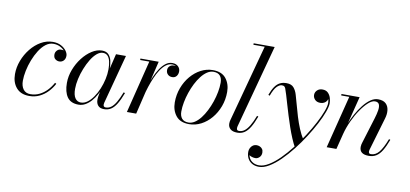

<svg xmlns="http://www.w3.org/2000/svg" viewBox="-86 -1048 3428 1606"><g transform="rotate(10 1628.0 -245.0)"><path d="M180 10Q108 10 69.8 -34.5Q31.5 -79 31.5 -150Q31.5 -208 53 -264.8Q74.5 -321.5 111.8 -368Q149 -414.5 197 -442.2Q245 -470 298 -470Q339 -470 368.2 -454.2Q397.5 -438.5 413.2 -416.5Q429 -394.5 429 -375Q429 -348.5 414.2 -333.2Q399.5 -318 377.5 -318Q359 -318 343.5 -330Q328 -342 328 -368Q328 -388.5 342 -403.2Q356 -418 375 -418Q389.5 -418 401.5 -414.5Q413.5 -411 420.8 -401.8Q428 -392.5 428 -375H416.5Q416.5 -392 402 -410.8Q387.5 -429.5 362.5 -442.2Q337.5 -455 304.5 -455Q270.5 -455 240.2 -431.8Q210 -408.5 185.5 -369.8Q161 -331 143 -284.8Q125 -238.5 115.5 -191.8Q106 -145 106 -106.5Q106 -61.5 126.5 -34Q147 -6.5 187 -6.5Q228.5 -6.5 263.5 -23.8Q298.5 -41 326.5 -70.2Q354.5 -99.5 374.5 -136L386 -129.5Q366.5 -92 336.5 -60.2Q306.5 -28.5 267.2 -9.2Q228 10 180 10Z M598.5 10Q532.5 10 502.2 -33.2Q472 -76.5 472 -152.5Q472 -210 493.5 -266.2Q515 -322.5 550.5 -368.5Q586 -414.5 629.2 -442.2Q672.5 -470 715.5 -470Q752 -470 771.5 -449.5Q791 -429 798 -396Q805 -363 805 -325Q805 -291 798.2 -253Q791.5 -215 778.5 -177.5Q765.5 -140 747.2 -106.2Q729 -72.5 705.8 -46.2Q682.5 -20 655.8 -5Q629 10 598.5 10ZM614.5 -11Q643.5 -11 670 -30.5Q696.5 -50 719.2 -82.8Q742 -115.5 759 -156.5Q776 -197.5 785.5 -240.8Q795 -284 795 -324Q795 -361.5 788.5 -390.5Q782 -419.5 767 -436Q752 -452.5 726 -452.5Q700 -452.5 674.2 -430.5Q648.5 -408.5 626 -371.8Q603.5 -335 585.8 -290.5Q568 -246 558 -200.5Q548 -155 548 -116Q548 -63 566 -37Q584 -11 614.5 -11ZM816 10Q781 10 764.5 -9Q748 -28 748 -58Q748 -66.5 748.5 -73.2Q749 -80 750 -85L763 -158.5L787.5 -234.5L801.5 -321L835 -460H919.5L808.5 -43Q806.5 -35.5 806.5 -27Q806.5 -18.5 811.2 -12.5Q816 -6.5 827 -6.5Q852 -6.5 873 -22Q894 -37.5 913.5 -70.8Q933 -104 953.5 -157L965.5 -153Q944 -95.5 922.2 -59.5Q900.5 -23.5 875 -6.8Q849.5 10 816 10Z M1008.5 0 1120 -447.5H1042.5V-460H1197.5L1087.5 0ZM1118 -161Q1126.5 -199.5 1139.8 -242Q1153 -284.5 1170.5 -325Q1188 -365.5 1209.5 -398Q1231 -430.5 1256.8 -450Q1282.5 -469.5 1312 -469.5Q1344 -469.5 1362 -452Q1380 -434.5 1380 -409.5Q1380 -386 1367 -369.5Q1354 -353 1330 -353Q1307.5 -353 1293 -367.2Q1278.5 -381.5 1278.5 -403.5Q1278.5 -423.5 1292.2 -437.2Q1306 -451 1330.5 -451Q1351 -451 1365 -439.8Q1379 -428.5 1379 -409.5H1367.5Q1367.5 -429 1353.2 -443.2Q1339 -457.5 1312.5 -457.5Q1284.5 -457.5 1259.8 -438.2Q1235 -419 1214.2 -387.2Q1193.5 -355.5 1176.8 -316.2Q1160 -277 1147 -236.8Q1134 -196.5 1125.5 -161Z M1537.5 10Q1462 10 1425.5 -36Q1389 -82 1389 -149.5Q1389 -215 1410.8 -273Q1432.5 -331 1470 -375.2Q1507.5 -419.5 1555.8 -444.8Q1604 -470 1657 -470Q1733 -470 1769.2 -423.8Q1805.5 -377.5 1805.5 -310Q1805.5 -244.5 1783.8 -186.5Q1762 -128.5 1724.5 -84.2Q1687 -40 1638.8 -15Q1590.5 10 1537.5 10ZM1530.5 -2.5Q1558 -2.5 1583.8 -19.5Q1609.5 -36.5 1632.8 -66.2Q1656 -96 1675.2 -134Q1694.5 -172 1708.8 -214Q1723 -256 1730.8 -298Q1738.5 -340 1738.5 -377Q1738.5 -414 1720.5 -435.5Q1702.5 -457 1664 -457Q1637 -457 1611 -440Q1585 -423 1561.8 -393.2Q1538.5 -363.5 1519.2 -325.5Q1500 -287.5 1485.8 -245.5Q1471.5 -203.5 1463.8 -161.8Q1456 -120 1456 -82.5Q1456 -46 1474.2 -24.2Q1492.5 -2.5 1530.5 -2.5Z M1947 10Q1908 10 1888.2 -7.5Q1868.5 -25 1868.5 -53Q1868.5 -63 1869.8 -70.8Q1871 -78.5 1873 -85L2049 -737.5H1953V-750H2131.5L1941 -43Q1940 -38.5 1939.5 -34Q1939 -29.5 1939 -26Q1939 -6.5 1959.5 -6.5Q1984.5 -6.5 2005.2 -22Q2026 -37.5 2046 -70.8Q2066 -104 2086.5 -157L2098 -153Q2076.5 -95.5 2054.8 -59.5Q2033 -23.5 2007.2 -6.8Q1981.5 10 1947 10Z M2175 260Q2141.5 260 2117 246.2Q2092.5 232.5 2079.2 208Q2066 183.5 2066 151Q2066 134.5 2073.5 119.2Q2081 104 2094.8 94.5Q2108.5 85 2127.5 85Q2140 85 2153 90.5Q2166 96 2174.8 107.8Q2183.5 119.5 2183.5 138.5Q2183.5 163 2167.8 178.2Q2152 193.5 2133 193.5Q2120 193.5 2104.5 189Q2089 184.5 2078 175.2Q2067 166 2067 151H2078.5Q2078.5 181 2090.2 202.5Q2102 224 2123.5 235.8Q2145 247.5 2174.5 247.5Q2212 247.5 2256.2 220.5Q2300.5 193.5 2346.5 147.8Q2392.5 102 2436.8 44.8Q2481 -12.5 2520.2 -73.2Q2559.5 -134 2589.5 -191Q2619.5 -248 2636.5 -293.8Q2653.5 -339.5 2653.5 -365.5Q2653.5 -385 2647.2 -406.2Q2641 -427.5 2626.8 -442.2Q2612.5 -457 2587.5 -457V-468.5Q2606 -468.5 2620.2 -460.5Q2634.5 -452.5 2642.5 -439.8Q2650.5 -427 2650.5 -413Q2650.5 -396.5 2642 -383.5Q2633.5 -370.5 2619.5 -363.2Q2605.5 -356 2588.5 -356Q2558.5 -356 2542 -373.2Q2525.5 -390.5 2525.5 -413Q2525.5 -436 2542.8 -452.8Q2560 -469.5 2587.5 -469.5Q2618 -469.5 2635.2 -452.2Q2652.5 -435 2659.5 -410.8Q2666.5 -386.5 2666.5 -366Q2666.5 -338 2649.2 -290.8Q2632 -243.5 2601.5 -185.2Q2571 -127 2531.2 -65.2Q2491.5 -3.5 2446 54.5Q2400.5 112.5 2353.2 159Q2306 205.5 2260.2 232.8Q2214.5 260 2175 260ZM2446 51.5Q2428 20 2410.2 -22Q2392.5 -64 2376.2 -111.2Q2360 -158.5 2345.2 -206Q2330.5 -253.5 2318 -296.5Q2305.5 -339.5 2295.5 -372.8Q2285.5 -406 2278.5 -424Q2275.5 -432 2269 -438.5Q2262.5 -445 2246.5 -445Q2227.5 -445 2205.2 -423Q2183 -401 2161 -341.5L2149 -346.5Q2165.5 -391.5 2184.2 -418.5Q2203 -445.5 2226.8 -457.5Q2250.5 -469.5 2281.5 -469.5Q2324 -469.5 2344.2 -445.5Q2364.5 -421.5 2374.5 -385.5Q2385 -352 2397 -305.8Q2409 -259.5 2424.5 -209.2Q2440 -159 2459.2 -112Q2478.5 -65 2503 -29Q2495.5 -18 2489 -8.2Q2482.5 1.5 2476 10.8Q2469.5 20 2462.2 30Q2455 40 2446 51.5Z M3063.5 10Q3024.5 10 3004.8 -5.2Q2985 -20.5 2985 -52.5Q2985 -63 2987.2 -72.5Q2989.5 -82 2991.5 -88.5L3059 -308Q3071 -346.5 3076 -378.2Q3081 -410 3072.8 -429Q3064.5 -448 3037 -448Q3012.5 -448 2981.8 -420.8Q2951 -393.5 2919.8 -348Q2888.5 -302.5 2862.5 -246.5Q2836.5 -190.5 2821.5 -133H2812.5Q2822.5 -172.5 2840.8 -218.2Q2859 -264 2883.2 -308.2Q2907.5 -352.5 2936.5 -389.2Q2965.5 -426 2996.8 -447.8Q3028 -469.5 3060 -469.5Q3103.5 -469.5 3125.8 -448.8Q3148 -428 3152.2 -393.8Q3156.5 -359.5 3144 -319.5L3063 -44Q3061.5 -39.5 3060.8 -34.8Q3060 -30 3060 -26Q3060 -18 3064 -12.5Q3068 -7 3079 -7Q3118 -7 3147.2 -42Q3176.5 -77 3207.5 -157L3219 -153Q3197.5 -95.5 3175.8 -59.5Q3154 -23.5 3127.2 -6.8Q3100.5 10 3063.5 10ZM2705.5 0 2818.5 -447.5H2750V-460H2904L2788 0Z"/></g></svg>

Font: Bodoni Moda 18pt
Style: Italic
Weight: 400
Italic angle: -13°
Designer: Owen Earl
Foundry: indestructible type
Version: Version 2.005